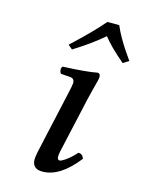

<svg xmlns="http://www.w3.org/2000/svg" viewBox="-103 -707 583 779"><g transform="rotate(15 188.5 -317.5)"><path d="M252.9 -319.8 209 -124Q198.2 -80.1 198.2 -65.9Q198.2 -51.8 208 -51.8Q215.8 -51.8 235.6 -66.4Q255.4 -81.1 273.9 -102.1Q291.5 -102.1 297.9 -83Q225.6 9.8 151.9 9.8Q108.9 9.8 108.9 -30.8Q108.9 -46.9 125 -115.2L170.9 -320.8Q180.2 -361.8 180.2 -369.1Q180.2 -388.7 162.1 -390.1L122.1 -393.1Q117.2 -399.9 116.7 -408.2Q116.2 -416.5 121.1 -422.9Q223.1 -427.2 265.1 -436Q276.9 -436 276.9 -420.9Q276.9 -414.6 273.9 -402.8Q271 -391.1 264.6 -367.4Q258.3 -343.8 252.9 -319.8ZM250 -645H299.8Q309.1 -622.6 323.5 -597.4Q337.9 -572.3 347.9 -557.4Q357.9 -542.5 377 -515.1L353 -500Q292 -551.3 263.2 -588.9Q213.9 -545.9 140.1 -500L122.1 -515.1Q210 -597.2 250 -645Z"/></g></svg>

Font: Common Serif News
Style: Italic
Weight: 450
Italic angle: -12°
Designer: Philipp H. Poll, Khaled Hosny
Foundry: Stefan Peev, Context Ltd.
Version: Version 1.026